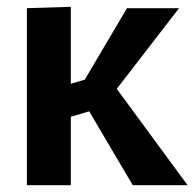

<svg xmlns="http://www.w3.org/2000/svg" viewBox="-20 -544 571 564"><path d="M59 -520 188 -524V-298L229 -310L353 -520H506L323 -283L531 0H370L242 -217L188 -201V0H59Z"/></svg>

Font: Murecho Medium
Style: Regular
Weight: 500
Designer: Neil Summerour
Foundry: Positype
Version: Version 1.010; ttfautohint (v1.8.3)